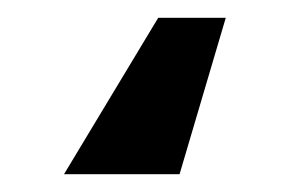

<svg xmlns="http://www.w3.org/2000/svg" viewBox="-20 18 326 216"><path d="M52 214 158 38H234L182 214Z"/></svg>

Font: Sinter Bold
Style: Regular
Weight: 700
Foundry: Adobe & rsms
Version: Version 1.000